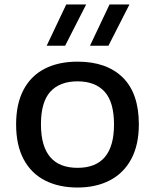

<svg xmlns="http://www.w3.org/2000/svg" viewBox="-20 -828 692 858"><path d="M52 -272Q52 -364 85.2 -426.8Q118.5 -489.5 180 -521Q241.5 -552.5 326.5 -552.5Q456.5 -552.5 528.5 -481.8Q600.5 -411 600.5 -272Q600.5 -180.5 566.5 -117.2Q532.5 -54 470.8 -22Q409 10 326.5 10Q243 10 181.2 -21.5Q119.5 -53 85.8 -116Q52 -179 52 -272ZM489.5 -271.5Q489.5 -372 447.5 -418.2Q405.5 -464.5 326.5 -464.5Q247.5 -464.5 205.2 -418.5Q163 -372.5 163 -272.5Q163 -78 326.5 -78Q489.5 -78 489.5 -271.5ZM188.5 -623.5 276 -808H365L271 -623.5ZM382 -623.5 469.5 -808H558.5L464.5 -623.5Z"/></svg>

Font: Encode Sans Expanded Medium
Style: Regular
Weight: 500
Width: 7
Designer: Multiple Designers
Foundry: Impallari Type
Version: Version 2.000